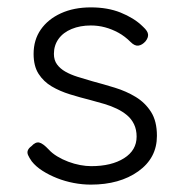

<svg xmlns="http://www.w3.org/2000/svg" viewBox="-20 -486 500 520"><path d="M226 14Q203 14 179.5 9.5Q156 5 134.5 -3.5Q113 -12 95 -23.5Q77 -35 66 -49Q59 -59 56 -66Q53 -73 55.5 -79Q58 -85 65 -90Q76 -102 86 -100Q96 -98 112 -81Q121 -71 135 -62.5Q149 -54 165 -48Q181 -42 197 -39Q213 -36 227 -36Q282 -36 316 -57.5Q350 -79 350 -116Q350 -135 343 -149.5Q336 -164 324 -174Q312 -184 296.5 -191.5Q281 -199 262.5 -204.5Q244 -210 225 -215Q197 -222 169.5 -230.5Q142 -239 120 -252Q98 -265 84.5 -286Q71 -307 71 -340Q71 -378 90.5 -406Q110 -434 145 -450Q180 -466 226 -466Q249 -466 269 -462.5Q289 -459 306.5 -452Q324 -445 339.5 -435.5Q355 -426 368 -413Q380 -402 381 -393Q382 -384 374 -374Q365 -364 355 -362.5Q345 -361 334 -372Q318 -388 300.5 -397.5Q283 -407 264.5 -412Q246 -417 226 -417Q197 -417 174 -407.5Q151 -398 138.5 -380.5Q126 -363 126 -340Q126 -323 134.5 -311.5Q143 -300 157 -292Q171 -284 190 -278Q209 -272 230 -266Q260 -258 291 -248.5Q322 -239 347.5 -223.5Q373 -208 389 -183Q405 -158 405 -118Q405 -58 354.5 -22Q304 14 226 14Z"/></svg>

Font: Fredoka Light Light
Style: Regular
Weight: 300
Version: Version 2.001